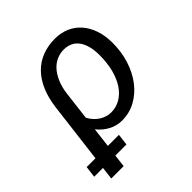

<svg xmlns="http://www.w3.org/2000/svg" viewBox="-238 -645 949 949"><g transform="rotate(-45 236.0 -171.0)"><path d="M124.5 -130Q134 -112 146.8 -98.5Q159.5 -85 173.5 -76.5Q187.5 -68 202.5 -63.8Q217.5 -59.5 232 -59.5Q267 -59.5 296.2 -76.5Q325.5 -93.5 346.8 -125Q368 -156.5 379.8 -201Q391.5 -245.5 391.5 -301Q391.5 -338 383.8 -365.2Q376 -392.5 362.2 -410.2Q348.5 -428 328.8 -436.8Q309 -445.5 285 -445.5Q259.5 -445.5 236 -435.2Q212.5 -425 193.5 -404Q174.5 -383 160.8 -350.8Q147 -318.5 142 -274.5ZM55.5 -271Q63 -331 82.8 -376.5Q102.5 -422 133 -452.8Q163.5 -483.5 204 -499Q244.5 -514.5 293.5 -514.5Q334 -514.5 368.2 -499.8Q402.5 -485 427.2 -457.2Q452 -429.5 466 -389Q480 -348.5 480 -297.5Q480 -234.5 462.2 -179.2Q444.5 -124 412.8 -82.5Q381 -41 337.2 -17Q293.5 7 242 7Q204.5 7 171.8 -10.5Q139 -28 115.5 -58L103 45.5H180.5L173 105.5H95.5L87.5 171.5H1L9 105.5H-52.5L-45 45.5H16.5Z"/></g></svg>

Font: Lato 2
Style: Italic
Weight: 400
Italic angle: -7°
Designer: Lukasz Dziedzic with Adam Twardoch and Botio Nikoltchev
Foundry: tyPoland Lukasz Dziedzic
Version: Version 2.015; 2015-08-06; http://www.latofonts.com/